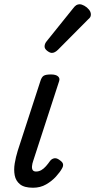

<svg xmlns="http://www.w3.org/2000/svg" viewBox="-20 -864 446 900"><path d="M135 16Q94 16 74 0Q54 -16 49 -42Q44 -68 49 -98Q54 -128 63 -157L169 -483Q175 -503 185 -509Q195 -515 219 -515Q242 -515 252 -506Q262 -497 257 -483L136 -111Q131 -97 130 -85Q129 -73 133.5 -66.5Q138 -60 149 -60Q162 -60 173.5 -66.5Q185 -73 195.5 -85Q206 -97 215 -110Q223 -120 234.5 -122Q246 -124 259 -114Q274 -104 275.5 -94.5Q277 -85 271 -75Q262 -58 242.5 -36.5Q223 -15 196 0.5Q169 16 135 16ZM223 -616Q214 -616 201.5 -625.5Q189 -635 189 -646Q189 -653 191.5 -659Q194 -665 199 -671L322 -824Q331 -836 338 -840Q345 -844 353 -844Q363 -844 375.5 -837Q388 -830 397 -819Q406 -808 406 -796Q406 -788 402.5 -783Q399 -778 393 -773L252 -631Q237 -616 223 -616Z"/></svg>

Font: Playwrite NL
Style: Regular
Weight: 400
Designer: Veronika Burian, José Scaglione
Foundry: TypeTogether
Version: Version 1.002